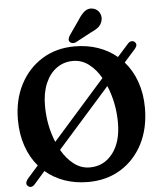

<svg xmlns="http://www.w3.org/2000/svg" viewBox="-60 -953 850 1015"><g transform="rotate(-5 365.0 -445.0)"><path d="M46.5 3.5Q38.5 -2.5 40.2 -13.2Q42 -24 50.5 -34L108.5 -99.5Q68.5 -146 46.8 -209.2Q25 -272.5 25 -348.5Q25 -454.5 67.5 -536Q110 -617.5 184.8 -663.5Q259.5 -709.5 356.5 -709.5Q424 -709.5 480.8 -689.8Q537.5 -670 581 -633.5L639.5 -699Q647.5 -708.5 657.8 -710.2Q668 -712 676 -705Q692 -690 673.5 -668.5L614 -601.5Q655 -555 677.2 -492Q699.5 -429 699.5 -354Q699.5 -245.5 657.5 -163.5Q615.5 -81.5 540.5 -35.2Q465.5 11 367 11Q299 11 241.8 -9.2Q184.5 -29.5 141 -67L83.5 -1.5Q74.5 8.5 64.5 10.2Q54.5 12 46.5 3.5ZM174 -410Q174 -306.5 211.5 -215.5L489.5 -530Q463 -576.5 425.5 -605Q388 -633.5 342 -633.5Q292.5 -633.5 254.5 -606Q216.5 -578.5 195.2 -528.2Q174 -478 174 -410ZM550.5 -287Q550.5 -393 511.5 -485.5L233 -171Q260 -123.5 298 -94.2Q336 -65 382.5 -65Q457 -65 503.8 -125.2Q550.5 -185.5 550.5 -287ZM390.5 -846Q408.5 -875.5 428.2 -890.8Q448 -906 473.5 -899.5Q496.5 -893 506.5 -873.2Q516.5 -853.5 511 -833Q505.5 -812 491 -799.5Q476.5 -787 449 -775L366 -730.5Q357.5 -726.5 348.2 -727.8Q339 -729 333.5 -735.5Q327.5 -743.5 329.8 -752.2Q332 -761 337.5 -770Z"/></g></svg>

Font: Fraunces 144pt SuperSoft SemiBold
Style: Regular
Weight: 600
Version: Version 1.000;[b76b70a41]